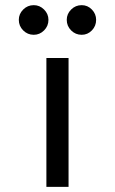

<svg xmlns="http://www.w3.org/2000/svg" viewBox="-20 -725 448 745"><path d="M111 -590Q87 -590 70 -607Q53 -624 53 -648Q53 -671 70 -688Q87 -705 111 -705Q134 -705 151 -688Q168 -671 168 -648Q168 -624 151 -607Q134 -590 111 -590ZM297 -590Q273 -590 256 -607Q239 -624 239 -648Q239 -671 256 -688Q273 -705 297 -705Q320 -705 336.5 -688Q353 -671 353 -648Q353 -624 336.5 -607Q320 -590 297 -590ZM160 -500H246V0H160Z"/></svg>

Font: Oakes Grotesk
Style: Regular
Weight: 400
Designer: Samuel Oakes
Foundry: Samuel Oakes
Version: Version 1.000;PS 001.000;hotconv 1.0.88;makeotf.lib2.5.64775